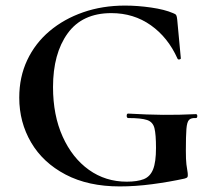

<svg xmlns="http://www.w3.org/2000/svg" viewBox="-20 -656 759 688"><path d="M409 12Q296 12 215 -30.5Q134 -73 91.5 -145.5Q49 -218 49 -306Q49 -380 77.5 -440.5Q106 -501 157.5 -544.5Q209 -588 278 -612Q347 -636 428 -636Q473 -636 521.5 -629Q570 -622 600 -609Q609 -606 611.5 -601.5Q614 -597 615 -586L628 -447Q628 -444 623 -443Q618 -442 616 -446Q582 -522 520.5 -565.5Q459 -609 379 -609Q275 -609 222.5 -536.5Q170 -464 170 -344Q170 -243 204.5 -166.5Q239 -90 298.5 -47.5Q358 -5 434 -5Q472 -5 495 -14Q518 -23 528.5 -49Q539 -75 539 -126Q539 -174 533.5 -196.5Q528 -219 507 -226Q486 -233 440 -233Q434 -233 434 -241Q434 -249 439 -249Q508 -245 564 -244.5Q620 -244 682 -247Q687 -247 687 -240Q687 -233 682 -233Q665 -234 657.5 -226.5Q650 -219 648 -194Q646 -169 646 -116Q646 -83 648 -67Q650 -51 651.5 -43.5Q653 -36 653 -28Q653 -22 650.5 -20Q648 -18 641 -16Q586 -4 525.5 4Q465 12 409 12Z"/></svg>

Font: Cormorant Light
Style: Bold
Weight: 700
Version: Version 4.000